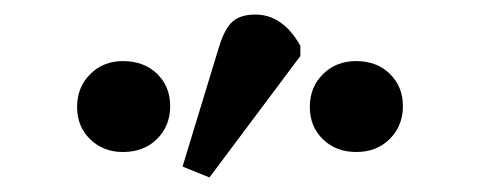

<svg xmlns="http://www.w3.org/2000/svg" viewBox="-20 -831 662 264"><path d="M268 -587 231 -602 281 -766Q289 -792 300 -801.5Q311 -811 331 -811Q369 -811 393 -768V-754ZM149 -622Q122 -622 104 -639.5Q86 -657 86 -684Q86 -711 104 -729Q122 -747 149 -747Q178 -747 196 -729.5Q214 -712 214 -685Q214 -658 196 -640Q178 -622 149 -622ZM470 -622Q442 -622 424 -639.5Q406 -657 406 -684Q406 -711 424 -729Q442 -747 470 -747Q498 -747 516 -729.5Q534 -712 534 -685Q534 -658 516 -640Q498 -622 470 -622Z"/></svg>

Font: Literata 12pt
Style: Regular
Weight: 400
Designer: Latin by Veronika Burian and Jose Scaglione. Greek by Irene Vlachou. Cyrillic by Vera Evstafieva.
Foundry: TypeTogether
Version: Version 3.002